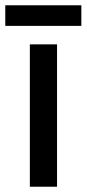

<svg xmlns="http://www.w3.org/2000/svg" viewBox="-38 -707 328 727"><path d="M270 -687H-18V-609H270ZM178 0V-539H75V0Z"/></svg>

Font: Noto Sans Devanagari UI SemiCondensed Medium
Style: Regular
Weight: 500
Width: 4
Designer: Jelle Bosma - Monotype Design Team
Foundry: Monotype Imaging Inc.
Version: Version 2.004